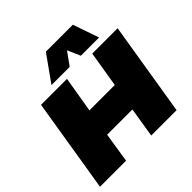

<svg xmlns="http://www.w3.org/2000/svg" viewBox="-231 -1145 1349 1349"><g transform="rotate(-45 444.0 -470.0)"><path d="M13 0 127 -700H385L340 -432H592L636 -700H888L774 0H522L558 -223H307L272 0ZM277 -746 415 -940H683L750 -746H569L527 -842L458 -746Z"/></g></svg>

Font: Georama Extended Black
Style: Italic
Weight: 900
Width: 7
Italic angle: -9°
Designer: Jean-Baptiste Levee
Foundry: Production Type
Version: Version 1.000